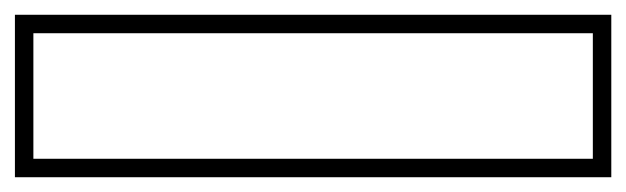

<svg xmlns="http://www.w3.org/2000/svg" viewBox="-143 -26 848 260"><path d="M-12.8 189H-97.8V19H-12.8H574.8H659.8V189H574.8ZM-122.8 214H684.8V-6H-122.8Z"/></svg>

Font: Nordica Plus
Style: NordicaClassicBkExtOl
Weight: 900
Version: Version 1.01